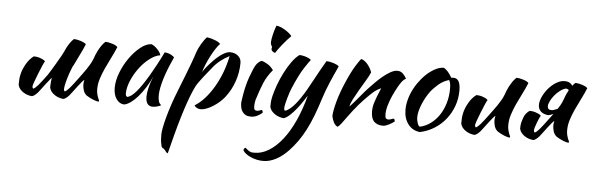

<svg xmlns="http://www.w3.org/2000/svg" viewBox="-59 -896 4557 1475"><g transform="rotate(5 2219.5 -158.5)"><path d="M477 -445Q490 -445 505 -442Q520 -439 533.5 -434.5Q547 -430 557 -424.5Q567 -419 572 -413Q554 -369 532 -326Q510 -283 491 -242Q489 -237 485 -232Q481 -222 477 -212Q472 -201 465 -180Q458 -159 451 -136Q444 -113 439.5 -91Q435 -69 435 -56Q435 -48 437.5 -44Q440 -40 442 -38Q457 -44 480 -71Q503 -98 544 -154Q554 -168 567.5 -186Q581 -204 595 -224.5Q609 -245 621.5 -267Q634 -289 642 -311Q646 -323 652.5 -339.5Q659 -356 668.5 -374Q678 -392 690.5 -410.5Q703 -429 720 -445Q733 -445 748 -442Q763 -439 776.5 -434.5Q790 -430 800 -424.5Q810 -419 815 -413Q797 -369 775 -326Q753 -283 734 -241.5Q715 -200 702 -159Q689 -118 689 -79Q689 -58 692.5 -42.5Q696 -27 700 -16.5Q704 -6 707.5 1Q711 8 711 13Q711 14 709 16Q708 17 707 17Q700 17 689 14Q678 11 664.5 5.5Q651 0 637.5 -7Q624 -14 612 -22Q593 -38 586.5 -62Q580 -86 580 -103Q580 -124 585 -139Q581 -139 567 -123Q553 -107 536.5 -85Q520 -63 504 -42Q488 -21 480 -11Q467 3 455.5 11Q444 19 437 20Q421 19 403.5 13.5Q386 8 370.5 -2Q355 -12 343.5 -26Q332 -40 328 -58Q328 -86 330 -104Q331 -118 334 -134Q330 -130 324 -123Q310 -107 293.5 -85Q277 -63 261 -42Q245 -21 237 -11Q224 3 212.5 11Q201 19 194 20Q178 19 160.5 13.5Q143 8 127.5 -2Q112 -12 100.5 -26Q89 -40 85 -58Q85 -86 86.5 -104Q88 -122 93 -143Q102 -181 126 -222Q150 -263 182 -286Q191 -286 203 -284.5Q215 -283 227.5 -279Q240 -275 251.5 -269.5Q263 -264 271 -255Q262 -245 227 -157Q192 -69 192 -56Q192 -48 194.5 -44Q197 -40 199 -38Q214 -44 237 -71Q260 -98 301 -154Q311 -168 357 -245.5Q403 -323 409.5 -339.5Q416 -356 425.5 -374Q435 -392 447.5 -410.5Q460 -429 477 -445Z M1181 -404Q1191 -404 1204.5 -400.5Q1218 -397 1229 -391.5Q1240 -386 1247.5 -380Q1255 -374 1255 -369Q1235 -327 1218 -284.5Q1201 -242 1189 -203Q1177 -164 1170.5 -130Q1164 -96 1164 -71Q1164 -43 1170 -24.5Q1176 -6 1190 2Q1178 10 1159 15Q1140 20 1125 20Q1071 20 1071 -54Q1071 -111 1109 -210Q1089 -164 1063 -123.5Q1037 -83 1010 -52Q983 -21 955.5 -1.5Q928 18 905 22Q868 20 845 -13.5Q822 -47 822 -99Q822 -155 846 -217Q870 -279 907.5 -332Q945 -385 989 -420.5Q1033 -456 1074 -458Q1084 -455 1096.5 -446Q1109 -437 1120.5 -425Q1132 -413 1140 -400.5Q1148 -388 1149 -379Q1109 -373 1066.5 -340Q1024 -307 989.5 -260.5Q955 -214 933 -161Q911 -108 911 -62Q911 -43 925 -38Q954 -44 992 -87.5Q1030 -131 1084 -222Q1094 -240 1106.5 -262Q1119 -284 1132 -308Q1145 -332 1157.5 -356.5Q1170 -381 1181 -404Z M1233 331Q1219 327 1217 301Q1213 288 1211.5 270Q1210 252 1210 229Q1210 208 1217 171.5Q1224 135 1236.5 89Q1249 43 1267 -10.5Q1285 -64 1307 -119Q1334 -188 1354 -238.5Q1374 -289 1387.5 -326Q1401 -363 1409.5 -387Q1418 -411 1423 -428Q1427 -440 1435 -457Q1443 -474 1453.5 -491.5Q1464 -509 1475 -524.5Q1486 -540 1495 -548Q1530 -543 1561 -530Q1592 -517 1599 -505Q1585 -492 1567 -464.5Q1549 -437 1532 -404.5Q1515 -372 1501 -338Q1487 -304 1480 -278Q1490 -295 1506 -315Q1522 -335 1555 -370Q1592 -408 1624.5 -428.5Q1657 -449 1681 -449Q1719 -449 1743.5 -428Q1768 -407 1768 -374Q1768 -302 1744 -231.5Q1720 -161 1675 -104Q1658 -82 1635 -62Q1612 -42 1587 -26.5Q1562 -11 1538 -2Q1514 7 1495 7Q1477 7 1463.5 -0.5Q1450 -8 1445 -19Q1484 -42 1521 -83Q1558 -124 1589.5 -177.5Q1621 -231 1644.5 -293Q1668 -355 1680 -419Q1642 -399 1611.5 -375.5Q1581 -352 1551 -314Q1515 -270 1494 -243Q1473 -216 1459.5 -197Q1446 -178 1437.5 -161.5Q1429 -145 1419 -121Q1405 -89 1386.5 -36.5Q1368 16 1348.5 81Q1329 146 1309.5 219.5Q1290 293 1272 366Q1261 364 1253 350Q1245 341 1241.5 337Q1238 333 1233 331Z M1996 -501Q1996 -507 1999 -519Q1994 -524 1990.5 -534Q1987 -544 1987 -552Q1987 -561 1989.5 -576.5Q1992 -592 1996 -610Q2000 -628 2006 -647.5Q2012 -667 2018 -683Q2030 -683 2047.5 -676.5Q2065 -670 2083 -659.5Q2101 -649 2116 -636.5Q2131 -624 2139 -613Q2128 -602 2110 -582.5Q2092 -563 2075 -541.5Q2058 -520 2044 -501Q2030 -482 2026 -474Q2014 -476 2005 -484.5Q1996 -493 1996 -501ZM1927 -404Q1944 -402 1972.5 -385.5Q2001 -369 2021 -340Q1977 -288 1954.5 -233Q1932 -178 1912 -113Q1911 -109 1909 -105Q1902 -76 1902 -53Q1902 -32 1908 -25.5Q1914 -19 1925 -19Q1937 -19 1947.5 -23.5Q1958 -28 1963 -28Q1969 -24 1970 -18Q1971 -12 1971 -7Q1951 9 1930 19.5Q1909 30 1883 30Q1859 30 1843.5 22Q1828 14 1818 0Q1808 -14 1804 -32Q1800 -50 1800 -71Q1815 -190 1843.5 -269Q1872 -348 1888 -370.5Q1904 -393 1927 -404Z M2416 -155Q2393 -82 2370 -22Q2347 38 2321 88.5Q2295 139 2265 181.5Q2235 224 2199 262Q2153 310 2104 335.5Q2055 361 2006 361Q1981 361 1956.5 355.5Q1932 350 1910.5 340.5Q1889 331 1872.5 318.5Q1856 306 1849 292Q1849 280 1863 271Q1875 282 1883 288Q1891 294 1898.5 298Q1906 302 1914.5 303Q1923 304 1934 304Q1991 304 2045.5 270.5Q2100 237 2148.5 175.5Q2197 114 2237 26.5Q2277 -61 2305 -169Q2292 -149 2273 -120Q2254 -91 2231 -62.5Q2208 -34 2183.5 -11Q2159 12 2136 20Q2120 19 2102.5 13.5Q2085 8 2069.5 -2Q2054 -12 2042 -26Q2030 -40 2026 -58Q2026 -87 2028 -104.5Q2030 -122 2035 -143Q2044 -181 2061.5 -229Q2079 -277 2102.5 -323.5Q2126 -370 2154.5 -410.5Q2183 -451 2214 -474Q2222 -474 2234 -472.5Q2246 -471 2259 -467Q2272 -463 2284 -457.5Q2296 -452 2305 -443Q2294 -433 2257 -376Q2220 -319 2175 -212Q2170 -201 2163 -180Q2156 -159 2149.5 -136Q2143 -113 2138 -91Q2133 -69 2133 -56Q2133 -48 2135.5 -44Q2138 -40 2140 -38Q2158 -41 2188 -67.5Q2218 -94 2256 -150Q2280 -186 2300 -221.5Q2320 -257 2339.5 -293Q2359 -329 2380 -367Q2401 -405 2425 -445Q2438 -445 2453 -442Q2468 -439 2482 -434.5Q2496 -430 2506.5 -424.5Q2517 -419 2522 -413Q2491 -347 2464 -284Q2437 -221 2416 -155Z M2691 -485Q2717 -477 2740 -449.5Q2763 -422 2774 -389Q2763 -362 2740 -324Q2717 -286 2694 -246.5Q2671 -207 2652.5 -171.5Q2634 -136 2631 -113Q2647 -130 2666.5 -152.5Q2686 -175 2704.5 -197.5Q2723 -220 2739 -238.5Q2755 -257 2764 -266Q2783 -286 2809 -312.5Q2835 -339 2863.5 -362.5Q2892 -386 2921 -402.5Q2950 -419 2974 -419Q3000 -419 3017.5 -401.5Q3035 -384 3045 -365Q3045 -363 3037.5 -359.5Q3030 -356 3016 -340Q3002 -322 2984.5 -290.5Q2967 -259 2950.5 -222.5Q2934 -186 2923 -148Q2912 -110 2912 -79Q2912 -54 2918.5 -47Q2925 -40 2937 -40Q2948 -40 2960 -45Q2972 -50 2979 -50Q2983 -48 2985.5 -41.5Q2988 -35 2988 -30Q2980 -23 2969 -16Q2958 -9 2946 -3Q2934 3 2922.5 7Q2911 11 2902 11Q2873 11 2854.5 2.5Q2836 -6 2825.5 -20Q2815 -34 2811 -53.5Q2807 -73 2807 -95Q2807 -107 2809 -122Q2811 -137 2817 -157.5Q2823 -178 2834 -206.5Q2845 -235 2862 -275Q2860 -275 2835 -261Q2810 -247 2781 -218Q2734 -173 2696.5 -129Q2659 -85 2620 -31Q2598 0 2581.5 21.5Q2565 43 2553 50Q2532 38 2522 16.5Q2512 -5 2507 -28Q2507 -47 2512.5 -76Q2518 -105 2527.5 -140.5Q2537 -176 2551 -215Q2565 -254 2582 -293Q2620 -381 2651.5 -431Q2683 -481 2691 -485Z M3187 35Q3130 29 3096 -15Q3062 -59 3062 -127Q3062 -167 3074 -210Q3086 -253 3108 -293.5Q3130 -334 3160 -370Q3190 -406 3225 -432Q3280 -473 3328 -473Q3360 -456 3391 -402Q3396 -402 3400 -402.5Q3404 -403 3409 -403Q3462 -403 3462 -309Q3462 -246 3441.5 -189.5Q3421 -133 3384.5 -87Q3348 -41 3297.5 -9.5Q3247 22 3187 35ZM3238 -280Q3221 -257 3206 -230Q3191 -203 3180 -175.5Q3169 -148 3163 -122.5Q3157 -97 3157 -77Q3157 -53 3165 -31Q3173 -9 3183 -6Q3228 -16 3265.5 -43.5Q3303 -71 3330.5 -112Q3358 -153 3373.5 -205Q3389 -257 3389 -316Q3389 -342 3386 -357Q3383 -372 3376 -383Q3332 -370 3297.5 -341Q3263 -312 3238 -280Z M3782 -22Q3763 -38 3756.5 -62Q3750 -86 3750 -103Q3750 -124 3755 -139Q3751 -139 3737 -123Q3723 -107 3706.5 -85Q3690 -63 3674 -42Q3658 -21 3650 -11Q3637 3 3625.5 11Q3614 19 3607 20Q3591 19 3573.5 13.5Q3556 8 3540.5 -2Q3525 -12 3513.5 -26Q3502 -40 3498 -58Q3498 -86 3499.5 -104Q3501 -122 3506 -143Q3515 -181 3539 -222Q3563 -263 3595 -286Q3604 -286 3616 -284.5Q3628 -283 3640.5 -279Q3653 -275 3664.5 -269.5Q3676 -264 3684 -255Q3675 -245 3640 -157Q3605 -69 3605 -56Q3605 -48 3607.5 -44Q3610 -40 3612 -38Q3627 -44 3650 -71Q3673 -98 3714 -154Q3724 -168 3737.5 -186Q3751 -204 3765 -224.5Q3779 -245 3791.5 -267Q3804 -289 3812 -311Q3816 -323 3822.5 -339.5Q3829 -356 3838.5 -374Q3848 -392 3860.5 -410.5Q3873 -429 3890 -445Q3903 -445 3918 -442Q3933 -439 3946.5 -434.5Q3960 -430 3970 -424.5Q3980 -419 3985 -413Q3967 -369 3945 -326Q3923 -283 3904 -241.5Q3885 -200 3872 -159Q3859 -118 3859 -79Q3859 -58 3862.5 -42.5Q3866 -27 3870 -16.5Q3874 -6 3877.5 1Q3881 8 3881 13Q3881 14 3879 16Q3878 17 3877 17Q3870 17 3859 14Q3848 11 3834.5 5.5Q3821 0 3807.5 -7Q3794 -14 3782 -22Z M4196 -193Q4195 -192 4194 -192Q4173 -182 4157 -180Q4118 -185 4099 -204Q4080 -223 4080 -253Q4080 -282 4096 -316.5Q4112 -351 4137.5 -381Q4163 -411 4196 -431.5Q4229 -452 4262 -452Q4298 -452 4316 -430Q4319 -426 4322 -421Q4332 -434 4344 -445Q4357 -445 4372 -442Q4387 -439 4400.5 -434.5Q4414 -430 4424 -424.5Q4434 -419 4439 -413Q4421 -369 4399 -326Q4377 -283 4358 -241.5Q4339 -200 4326 -159Q4313 -118 4313 -79Q4313 -58 4316.5 -42.5Q4320 -27 4324 -16.5Q4328 -6 4331.5 1Q4335 8 4335 13Q4335 14 4333 16Q4332 17 4331 17Q4324 17 4313 14Q4302 11 4288.5 5.5Q4275 0 4261.5 -7Q4248 -14 4236 -22Q4217 -38 4210.5 -62Q4204 -86 4204 -103Q4204 -124 4209 -139Q4205 -139 4191 -123Q4177 -107 4160.5 -85Q4144 -63 4128 -42Q4112 -21 4104 -11Q4091 3 4079.5 11Q4068 19 4061 20Q4045 19 4027.5 13.5Q4010 8 3994.5 -2Q3979 -12 3967.5 -26Q3956 -40 3952 -58Q3952 -86 3956 -103Q3960 -120 3970.5 -149Q3981 -178 4013 -201Q4022 -201 4034 -199.5Q4046 -198 4058.5 -194Q4071 -190 4082.5 -184.5Q4094 -179 4102 -170Q4093 -160 4076 -114.5Q4059 -69 4059 -56Q4059 -48 4061.5 -44Q4064 -40 4066 -38Q4081 -44 4104 -71Q4127 -98 4168 -154Q4178 -168 4192 -186Q4194 -189 4196 -193ZM4298 -385Q4297 -387 4296 -389Q4291 -394 4277 -396Q4255 -391 4232 -374Q4209 -357 4190.5 -334.5Q4172 -312 4160.5 -288.5Q4149 -265 4149 -249Q4149 -221 4179 -221Q4191 -221 4203 -226Q4215 -230 4226 -235Q4236 -251 4246 -267Q4258 -289 4266 -311Q4270 -323 4276.5 -339.5Q4283 -356 4293 -374Q4295 -379 4298 -385Z"/></g></svg>

Font: Sweet Mavka Script
Style: Regular
Weight: 500
Designer: Pablo Impallari/Anastassiya Vishnevskaya
Foundry: Pablo Impallari/ Anastassiya Vishnevskaya
Version: Version 2.0/www.impallari.com/   behance.net/sweetcherry